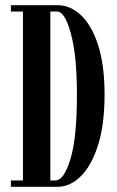

<svg xmlns="http://www.w3.org/2000/svg" viewBox="-20 -720 450 740"><path d="M22 0V-24.5H68.5V-675.5H22V-700H202Q250.5 -700 291.8 -661.8Q333 -623.5 358 -546.8Q383 -470 383 -355.5Q383 -239.5 357.8 -160.2Q332.5 -81 291.2 -40.5Q250 0 202 0ZM174 -24.5H193Q226.5 -24.5 251.5 -106.8Q276.5 -189 276.5 -355.5Q276.5 -505.5 253.2 -590.5Q230 -675.5 200.5 -675.5H174Z"/></svg>

Font: Imbue 50pt SemiBold
Style: Regular
Weight: 600
Designer: Tyler Finck
Foundry: Etcetera Type Company
Version: Version 1.102; ttfautohint (v1.8.3)